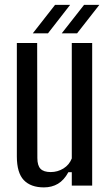

<svg xmlns="http://www.w3.org/2000/svg" viewBox="-20 -781 463 808"><path d="M164.9 7.6Q109.3 7.6 80.1 -23.1Q50.9 -53.8 50.9 -122.8V-600H136.4L137.2 -115.8Q137.2 -84.6 150.4 -70.8Q163.6 -56.9 193.3 -56.9Q222.5 -56.9 247 -72Q271.4 -87.1 282.1 -114.2V-600H367.9V0H282.1V-56.3H267.7Q249.5 -22.9 223.9 -7.6Q198.2 7.6 164.9 7.6ZM117.9 -640.6 211.7 -760.5H275.1L181.8 -640.6ZM239.7 -640.6 333.8 -760.5H398.1L304.3 -640.6Z"/></svg>

Font: Big Shoulders Text SC Thin
Style: Regular
Weight: 100
Designer: Patric King
Foundry: XO Type Co
Version: Version 2.002